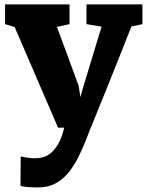

<svg xmlns="http://www.w3.org/2000/svg" viewBox="-20 -566 651 851"><path d="M71.8 127.4Q84.5 129.9 102.1 133.1Q119.6 136.2 144 135.3Q155.8 134.8 171.9 130.6Q188 126.5 205.1 112.5Q222.2 98.6 238 72Q253.9 45.4 264.6 0H237.3L44.9 -446.3L2.4 -459V-546.4H288.1V-459L232.4 -446.8L328.6 -186L336.4 -135.7L350.6 -186L430.2 -447.8L363.3 -459V-546.4H611.3V-459L562.5 -448.7Q526.4 -356.9 499 -288.6Q471.7 -220.2 451.7 -170.4Q431.6 -120.6 418 -87.2Q404.3 -53.7 395.3 -31.5Q386.2 -9.3 380.6 4.4Q375 18.1 371.6 27.3Q350.1 84.5 328.1 128.7Q306.2 172.9 280 203.1Q253.9 233.4 222.2 249Q190.4 264.6 149.4 264.6Q139.2 264.6 127.7 264.4Q116.2 264.2 105 263.2Q93.8 262.2 84.7 261Q75.7 259.8 70.8 257.3Z"/></svg>

Font: Merriweather
Style: Heavy
Weight: 900
Version: Version 1.003